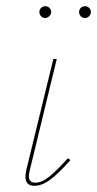

<svg xmlns="http://www.w3.org/2000/svg" viewBox="-20 -596 313 619"><path d="M62 -26Q62 -36 65 -49L152 -406H163L76 -47Q73 -37 73 -28Q73 -7 94 -7Q115 -7 139.5 -27Q164 -47 199 -86L207 -80Q171 -39 143.5 -18Q116 3 91 3Q62 3 62 -26ZM107 -557Q107 -565 112.5 -570.5Q118 -576 126 -576Q134 -576 139.5 -570.5Q145 -565 145 -557Q145 -550 139 -544Q133 -538 126 -538Q118 -538 112.5 -543.5Q107 -549 107 -557ZM235 -557Q235 -565 240.5 -570.5Q246 -576 254 -576Q262 -576 267.5 -570.5Q273 -565 273 -557Q273 -550 267.5 -544Q262 -538 254 -538Q246 -538 240.5 -543.5Q235 -549 235 -557Z"/></svg>

Font: Ysabeau Hairline
Style: Italic
Weight: 100
Italic angle: -12°
Designer: Christian Thalmann (Catharsis Fonts)
Version: Version 0.003